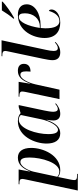

<svg xmlns="http://www.w3.org/2000/svg" viewBox="705 -1520 1040 2519"><g transform="rotate(-90 1225.5 -260.0)"><path d="M130 -438 -14 240H203L205 230H181C143 230 123 225 123 193C123 182 126 163 129 148L152 36C157 14 159 2 163 -18C186 -1 212 10 252 10C452 10 545 -218 545 -370C545 -490 495 -546 417 -546C325 -546 275 -482 238 -389H235L262 -536H69L67 -526H84C121 -526 138 -518 138 -488C138 -479 135 -461 130 -438ZM236 -2C202 -2 179 -16 166 -29L233 -340C249 -410 302 -513 361 -513C404 -513 419 -469 419 -394C419 -236 350 -2 236 -2Z M736 10C814 10 868 -45 911 -167H914C909 -137 905 -113 905 -80C905 -20 938 10 992 10C1052 10 1098 -20 1129 -47L1124 -57C1101 -37 1079 -22 1056 -22C1032 -22 1019 -43 1019 -83C1019 -113 1029 -168 1035 -196L1107 -535H1081L1001 -510C979 -530 948 -546 897 -546C695 -546 602 -320 602 -170C602 -60 645 10 736 10ZM783 -20C749 -20 726 -52 726 -147C726 -296 795 -534 915 -534C940 -534 963 -525 977 -507L920 -238C899 -139 842 -20 783 -20Z M1278 -440 1185 0H1309L1378 -312C1402 -420 1454 -513 1504 -513C1534 -513 1549 -494 1549 -435C1549 -420 1548 -402 1546 -380C1608 -380 1648 -408 1648 -467C1648 -515 1619 -546 1557 -546C1474 -546 1428 -492 1389 -383H1387L1412 -536H1218L1216 -526H1231C1264 -526 1285 -517 1285 -490C1285 -478 1282 -460 1278 -440Z M1797 10C1863 10 1904 -21 1935 -53L1929 -61C1906 -40 1881 -22 1856 -22C1827 -22 1817 -41 1817 -78C1817 -100 1823 -143 1831 -175L1957 -760H1749L1747 -750H1764C1802 -750 1817 -738 1817 -712C1817 -703 1814 -686 1810 -669L1715 -220C1705 -171 1696 -124 1696 -91C1696 -28 1730 10 1797 10Z M2242 -606 2241 -596H2252C2321 -633 2431 -712 2463 -746L2465 -756H2349C2321 -710 2278 -646 2242 -606ZM2189 10C2306 10 2361 -56 2361 -103C2361 -125 2354 -135 2342 -139C2318 -58 2277 -1 2207 -1C2148 -1 2114 -59 2114 -185C2114 -201 2116 -234 2118 -248H2153C2311 -248 2429 -324 2429 -430C2429 -504 2379 -546 2291 -546C2076 -546 1987 -338 1987 -196C1987 -57 2067 10 2189 10ZM2140 -258H2119C2143 -413 2196 -534 2262 -534C2295 -534 2311 -511 2311 -453C2311 -345 2242 -258 2140 -258Z"/></g></svg>

Font: Noto Serif Display SemiCondensed SemiBold
Style: Italic
Weight: 600
Width: 4
Italic angle: -12°
Designer: Monotype Design Team
Foundry: Monotype Imaging Inc.
Version: Version 2.009